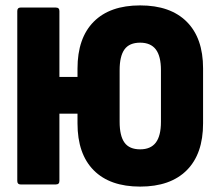

<svg xmlns="http://www.w3.org/2000/svg" viewBox="-20 -683 806 711"><path d="M499 8Q387 8 327 -52.5Q267 -113 267 -226V-429Q267 -542 327 -602.5Q387 -663 499 -663Q611 -663 671.5 -602.5Q732 -542 732 -430V-226Q732 -113 671.5 -52.5Q611 8 499 8ZM56 0Q44 0 44 -13V-642Q44 -655 56 -655H187Q200 -655 200 -642V-398H323V-262H200V-13Q200 0 187 0ZM499 -130Q538 -130 557 -155Q576 -180 576 -232V-423Q576 -475 557 -500Q538 -525 499 -525Q459 -525 441 -500Q423 -475 423 -423V-232Q423 -180 441 -155Q459 -130 499 -130Z"/></svg>

Font: Sofia Sans Condensed Black
Style: Regular
Weight: 900
Designer: Botio Nikoltchev, Ani Petrova
Foundry: lettersoup
Version: Version 4.101